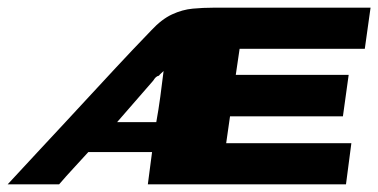

<svg xmlns="http://www.w3.org/2000/svg" viewBox="-22 -480 985 500"><path d="M-2 0Q45 -51 81 -89.5Q117 -128 148 -161.5Q179 -195 210.5 -229Q242 -263 280.5 -304.5Q319 -346 372 -401Q399 -430 426 -442.5Q453 -455 480 -457.5Q507 -460 534 -460H943Q939 -433 935.5 -406.5Q932 -380 928 -353H602L592 -285H886L871 -177Q797 -177 724 -177Q651 -177 577 -177L567 -107H893L879 0Q749 0 620.5 0Q492 0 363 0L374 -84H208Q189 -63 169.5 -42Q150 -21 132 0ZM283 -162Q309 -162 334.5 -162Q360 -162 385 -162Q391 -195 395.5 -228.5Q400 -262 404 -295Q401 -292 397.5 -289Q394 -286 392 -283Q387 -282 383.5 -278.5Q380 -275 377 -270Q353 -243 330 -216Q307 -189 283 -162Z"/></svg>

Font: Genos ExtraBold
Style: Italic
Weight: 800
Italic angle: -8°
Version: Version 1.010